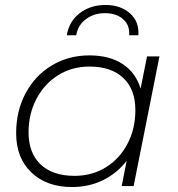

<svg xmlns="http://www.w3.org/2000/svg" viewBox="-20 -749 715 773"><path d="M622 -522 518 0H470L490 -102Q452 -52 395.5 -24Q339 4 270 4Q168 4 106.5 -54.5Q45 -113 45 -213Q45 -302 83 -373.5Q121 -445 188.5 -485.5Q256 -526 340 -526Q421 -526 474 -491Q527 -456 546 -392L572 -522ZM525 -306Q525 -389 476.5 -435Q428 -481 340 -481Q270 -481 214.5 -446.5Q159 -412 127 -351.5Q95 -291 95 -216Q95 -133 143.5 -87Q192 -41 280 -41Q350 -41 405.5 -75Q461 -109 493 -169.5Q525 -230 525 -306ZM405 -729Q465 -729 503 -695.5Q541 -662 537 -607H500Q503 -648 475.5 -672Q448 -696 402 -696Q358 -696 325.5 -671.5Q293 -647 287 -607H249Q258 -663 301 -696Q344 -729 405 -729Z"/></svg>

Font: Idrija
Style: Italic
Weight: 300
Italic angle: -11.3°
Designer: Julieta Ulanovsky
Foundry: Julieta Ulanovsky
Version: Version 7.200